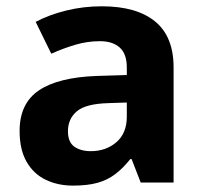

<svg xmlns="http://www.w3.org/2000/svg" viewBox="-20 -577 644 607"><path d="M301.8 -557.1Q411.6 -557.1 470.2 -509.3Q528.8 -461.4 528.8 -363.8V0H424.8L396 -74.2H392.1Q368.7 -44.9 344.2 -26.4Q319.8 -7.8 288.1 1Q256.3 9.8 210.9 9.8Q162.6 9.8 124.3 -8.8Q85.9 -27.3 64 -65.7Q42 -104 42 -163.1Q42 -250 103 -291.3Q164.1 -332.5 286.1 -336.9L380.9 -339.8V-363.8Q380.9 -406.7 358.4 -426.8Q335.9 -446.8 295.9 -446.8Q256.3 -446.8 218.3 -435.5Q180.2 -424.3 142.1 -407.2L92.8 -507.8Q136.2 -530.8 190.2 -543.9Q244.1 -557.1 301.8 -557.1ZM380.9 -252.9 323.2 -251Q251 -249 222.9 -225.1Q194.8 -201.2 194.8 -162.1Q194.8 -127.9 214.8 -113.5Q234.9 -99.1 267.1 -99.1Q314.9 -99.1 347.9 -127.4Q380.9 -155.8 380.9 -208Z"/></svg>

Font: Pena Sans
Style: Bold
Weight: 700
Designer: Monotype Design Team
Foundry: Monotype Imaging Inc.
Version: Version 3.000